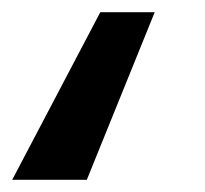

<svg xmlns="http://www.w3.org/2000/svg" viewBox="-30 -160 336 314"><path d="M112 134H-10L134 -140H223Z"/></svg>

Font: Fira Sans Condensed SemiBold
Style: Italic
Weight: 600
Width: 3
Italic angle: -8°
Designer: bBox Type GmbH & Carrois Corporate GbR & Edenspiekermann AG
Foundry: bBox Type GmbH & Carrois Corporate GbR & Edenspiekermann AG
Version: Version 4.301